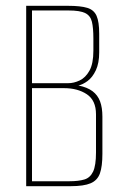

<svg xmlns="http://www.w3.org/2000/svg" viewBox="-20 -640 428 660"><path d="M70 0V-620H214Q257 -620 280 -613Q303 -606 312 -585.5Q321 -565 321 -524V-460Q321 -423 309.5 -398.5Q298 -374 281 -361.5Q264 -349 249 -346H250Q280 -340 298 -326.5Q316 -313 324 -291.5Q332 -270 332 -239V-111Q332 -68 323.5 -44Q315 -20 291.5 -10Q268 0 223 0ZM90 -17H219Q250 -17 270 -23Q290 -29 300 -50Q310 -71 310 -116V-247Q310 -295 278.5 -316Q247 -337 200 -337H90ZM90 -354H214Q234 -354 254 -363.5Q274 -373 287.5 -397Q301 -421 301 -466V-507Q301 -544 296 -565Q291 -586 273 -595Q255 -604 215 -604H90Z"/></svg>

Font: Smooch Sans Thin
Style: Regular
Weight: 100
Designer: Robert E. Leuschke
Foundry: Robert E. Leuschke
Version: Version 1.010